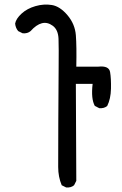

<svg xmlns="http://www.w3.org/2000/svg" viewBox="-20 -823 540 849"><path d="M272.5 5.9 252.9 -3.9Q237.3 -41 237.3 -84.5Q237.3 -127.9 237.8 -284.7Q238.3 -441.4 239.3 -525.9Q240.2 -610.4 238.8 -650.9Q237.3 -691.4 213.4 -709Q189.5 -726.6 165 -720.2Q140.6 -713.9 115.2 -685.5Q101.6 -673.8 80.1 -675.8L60.5 -685.5Q48.8 -699.2 46.9 -718.8Q50.8 -740.2 75.2 -762.7Q99.6 -785.2 136.7 -795.9Q173.8 -806.6 209.5 -800.8Q245.1 -794.9 278.3 -755.9Q311.5 -716.8 315.4 -667.5Q319.3 -618.2 317.4 -528.3H415Q461.9 -533.2 466.8 -504.4Q471.7 -475.6 470.7 -430.7Q469.7 -385.7 454.1 -354.5Q440.4 -342.8 418.9 -344.7L399.4 -354.5Q381.8 -385.7 389.6 -452.1H315.4L317.4 -23.4L307.6 -3.9Q293.9 7.8 272.5 5.9Z"/></svg>

Font: JasonHandwriting2
Style: Regular
Weight: 400
Version: Version 1.05.10